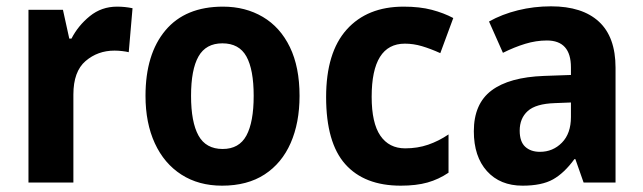

<svg xmlns="http://www.w3.org/2000/svg" viewBox="-20 -577 2034 607"><path d="M350 -556Q375 -556 399 -551L387 -412Q379 -414 366.5 -415.5Q354 -417 342 -417Q289 -417 250.5 -384Q212 -351 212 -278V0H70V-546H179L199 -455H206Q227 -496 264 -526Q301 -556 350 -556Z M927 -274Q927 -189 899 -125Q871 -61 816.5 -25.5Q762 10 682 10Q608 10 553.5 -25Q499 -60 469.5 -124Q440 -188 440 -274Q440 -406 503 -481Q566 -556 685 -556Q756 -556 811 -523.5Q866 -491 896.5 -428Q927 -365 927 -274ZM584 -274Q584 -191 607.5 -148.5Q631 -106 684 -106Q736 -106 759 -148.5Q782 -191 782 -274Q782 -357 759 -398.5Q736 -440 683 -440Q631 -440 607.5 -398.5Q584 -357 584 -274Z M1247 10Q1132 10 1071.5 -58Q1011 -126 1011 -270Q1011 -411 1076 -483.5Q1141 -556 1256 -556Q1307 -556 1345 -546Q1383 -536 1413 -520L1372 -409Q1341 -423 1314 -431Q1287 -439 1260 -439Q1155 -439 1155 -271Q1155 -188 1182.5 -148Q1210 -108 1261 -108Q1300 -108 1333.5 -119.5Q1367 -131 1398 -152V-31Q1367 -10 1331.5 0Q1296 10 1247 10Z M1722 -557Q1821 -557 1873.5 -508.5Q1926 -460 1926 -363V0H1825L1799 -74H1796Q1764 -30 1728.5 -10Q1693 10 1632 10Q1561 10 1519.5 -36Q1478 -82 1478 -162Q1478 -249 1534 -291Q1590 -333 1700 -337L1785 -340V-364Q1785 -449 1709 -449Q1675 -449 1640.5 -438.5Q1606 -428 1570 -410L1526 -509Q1567 -532 1617.5 -544.5Q1668 -557 1722 -557ZM1734 -251Q1674 -249 1648.5 -226Q1623 -203 1623 -164Q1623 -129 1640.5 -113Q1658 -97 1687 -97Q1728 -97 1756.5 -126Q1785 -155 1785 -207V-253Z"/></svg>

Font: Noto Sans Devanagari UI SemiCondensed
Style: Bold
Weight: 700
Width: 4
Designer: Jelle Bosma - Monotype Design Team
Foundry: Monotype Imaging Inc.
Version: Version 2.004; ttfautohint (v1.8.4.7-5d5b)